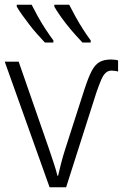

<svg xmlns="http://www.w3.org/2000/svg" viewBox="-20 -793 520 813"><path d="M449 -541Q455 -541 460 -540.5Q465 -540 470 -539.5Q475 -539 480 -537V-490Q474 -492 466.5 -493Q459 -494 452 -494Q438 -494 427.5 -484.5Q417 -475 408.5 -455Q400 -435 389 -404L260 0H190L0 -532H59L188 -161Q200 -125 209.5 -96.5Q219 -68 223 -49H226Q231 -71 238.5 -100.5Q246 -130 256 -161L338 -416Q354 -465 368 -492Q382 -519 401 -530Q420 -541 449 -541ZM273 -773Q284 -751 299.5 -723Q315 -695 332 -668.5Q349 -642 364 -622V-613H329Q314 -629 297 -648Q280 -667 263 -688.5Q246 -710 232.5 -729.5Q219 -749 210 -765V-773ZM114 -773Q125 -751 140.5 -723Q156 -695 173.5 -668.5Q191 -642 206 -622V-613H170Q155 -629 138 -648Q121 -667 104.5 -688.5Q88 -710 74 -729.5Q60 -749 51 -765V-773Z"/></svg>

Font: Noto Sans Display Light
Style: Regular
Weight: 300
Designer: Monotype Design Team
Foundry: Monotype Imaging Inc.
Version: Version 2.003